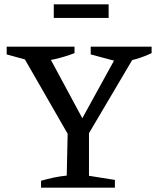

<svg xmlns="http://www.w3.org/2000/svg" viewBox="-20 -869 726 889"><path d="M316 -210 82 -617V-643H188L376 -294H346L538 -643H607L608 -618L367 -210ZM170 0V-32Q201 -41 230 -47Q259 -53 289 -56L294 -287H392V-55L512 -36V0ZM142 -581 11 -617V-653H325V-623Q281 -606 235 -595.5Q189 -585 142 -581ZM535 -581 400 -617V-653H682V-623Q646 -606 609.5 -595.5Q573 -585 535 -581ZM229 -786V-849H483V-786Z"/></svg>

Font: Piazzolla 24pt Medium
Style: Regular
Weight: 500
Designer: Juan Pablo del Peral
Foundry: Huerta Tipografica
Version: Version 2.005